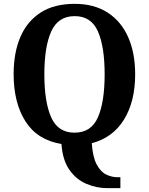

<svg xmlns="http://www.w3.org/2000/svg" viewBox="-20 -745 776 1000"><path d="M539 235Q483 235 430 212.5Q377 190 341.5 139.5Q306 89 300 5Q174 -16 112.5 -113Q51 -210 51 -359Q51 -470 86 -552Q121 -634 191.5 -679.5Q262 -725 369 -725Q470 -725 540.5 -679.5Q611 -634 647.5 -551.5Q684 -469 684 -358Q684 -217 626 -122.5Q568 -28 458 1Q463 73 483.5 111.5Q504 150 533 164Q562 178 592 178H607V235ZM368 -54Q455 -54 490 -134Q525 -214 525 -358Q525 -502 490 -581.5Q455 -661 369 -661Q283 -661 247 -581.5Q211 -502 211 -358Q211 -214 246.5 -134Q282 -54 368 -54Z"/></svg>

Font: Noto Serif Lao SemiCondensed
Style: Bold
Weight: 700
Width: 4
Designer: Monotype Design Team
Foundry: Monotype Imaging Inc.
Version: Version 2.003; ttfautohint (v1.8.4.7-5d5b)